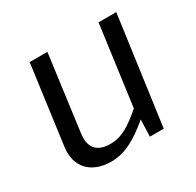

<svg xmlns="http://www.w3.org/2000/svg" viewBox="-123 -669 833 816"><g transform="rotate(-30 293.5 -261.0)"><path d="M202 9C203 9 204 9 205 9C270 9 329 -23 401 -84L398 -1H466L539 -531H452L399 -139C338 -87 296 -58 238 -58C168 -58 142 -98 152 -162L201 -531H114L62 -145C49 -51 106 8 202 9Z"/></g></svg>

Font: Cheyenne Sans
Style: Italic
Weight: 400
Italic angle: -8.13011°
Designer: The Public Sans project authors (U.S. Web Design System), Libre Franklin designed by Pablo Impallari and Rodrigo Fuenzal
Foundry: The Cheyenne Sans Project Authors
Version: Version 2.007